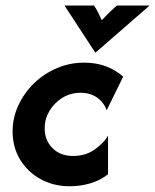

<svg xmlns="http://www.w3.org/2000/svg" viewBox="-20 -653 555 686"><path d="M228.5 12.5Q172.2 12.5 126 -12.5Q79.9 -37.5 52.4 -81.9Q25 -126.4 25 -183.3Q25 -231.9 45.5 -276.4Q66 -320.8 101.4 -355.2Q136.8 -389.6 183 -409.4Q229.2 -429.2 280.6 -429.2Q323.6 -429.2 358.7 -416Q393.8 -402.8 420.1 -379.2L361.1 -259Q351.4 -286.8 327.1 -304.2Q302.8 -321.5 267.4 -321.5Q231.9 -321.5 202.8 -303.5Q173.6 -285.4 156.6 -256.6Q139.6 -227.8 139.6 -194.4Q139.6 -152.1 167.4 -124Q195.1 -95.8 241 -95.8Q287.5 -95.8 320.1 -120.1Q352.8 -144.4 366 -168.1V-30.6Q339.6 -9 303.8 1.7Q268.1 12.5 228.5 12.5ZM320.8 -464.6 210.4 -633.3H316Q324.3 -620.8 330.6 -608.3Q336.8 -595.8 343.8 -580.6Q357.6 -595.8 370.5 -608.3Q383.3 -620.8 397.9 -633.3H514.6Z"/></svg>

Font: Afacad
Style: Italic
Weight: 400
Italic angle: -14°
Designer: Kristian Moeller
Foundry: Dicotype
Version: Version 1.000